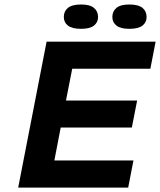

<svg xmlns="http://www.w3.org/2000/svg" viewBox="-20 -851 726 871"><path d="M191.4 -662.1H686L662.1 -539.1H307.6L279.3 -395H602.1L578.1 -272.5H255.4L226.6 -123H585.4L561.5 0H62.5ZM269.5 -773.9Q269.5 -799.8 288.1 -815.2Q306.6 -830.6 348.1 -830.6Q387.7 -830.6 406.2 -815.2Q424.8 -799.8 424.8 -773.9Q424.8 -749.5 406.2 -734.9Q387.7 -720.2 348.1 -720.2Q306.6 -720.2 288.1 -734.9Q269.5 -749.5 269.5 -773.9ZM489.7 -773.9Q489.7 -799.8 508.3 -815.2Q526.9 -830.6 566.4 -830.6Q607.9 -830.6 626.5 -815.2Q645 -799.8 645 -773.9Q645 -749.5 626.5 -734.9Q607.9 -720.2 566.4 -720.2Q526.9 -720.2 508.3 -734.9Q489.7 -749.5 489.7 -773.9Z"/></svg>

Font: PT Astra Sans
Style: Bold Italic
Weight: 700
Italic angle: -16°
Designer: A.Korolkova, I. Chaeva
Foundry: ParaType Ltd
Version: Version 1.002W